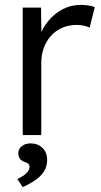

<svg xmlns="http://www.w3.org/2000/svg" viewBox="-20 -553 413 786"><path d="M73 0V-522H148L150 -383L142 -402Q153 -437 177.5 -467Q202 -497 236 -515Q270 -533 311 -533Q328 -533 343 -530.5Q358 -528 368 -524L347 -440Q334 -446 320.5 -448.5Q307 -451 295 -451Q261 -451 234 -439Q207 -427 188 -405.5Q169 -384 159 -356Q149 -328 149 -296V0ZM51 180Q66 173 77.5 165Q89 157 95 148Q101 139 101 130Q101 122 96 117.5Q91 113 81 110Q67 105 61 96Q55 87 55 74Q55 57 69 45.5Q83 34 105 34Q135 34 154 52.5Q173 71 173 102Q173 120 166.5 136Q160 152 147 165.5Q134 179 115.5 190.5Q97 202 73 213Z"/></svg>

Font: Mach Light
Style: Regular
Weight: 300
Version: Version 1.002